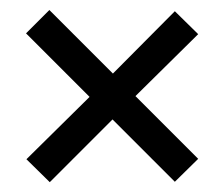

<svg xmlns="http://www.w3.org/2000/svg" viewBox="-20 -408 450 385"><path d="M33 -88.7 159.6 -213.7 32.2 -341.1 79 -387.9 206.4 -260.5 330.6 -385.5 377.4 -339.5 251.6 -215.3 377.4 -89.5 330.6 -43.5 205.6 -168.5 79.8 -42.7Z"/></svg>

Font: Playfair Micro SmCond SmLight
Style: Regular
Weight: 360
Width: 4
Designer: Claus Eggers Sørensen
Foundry: Claus Eggers Sørensen
Version: Version 2.100;Glyphs 3.2 (3219)